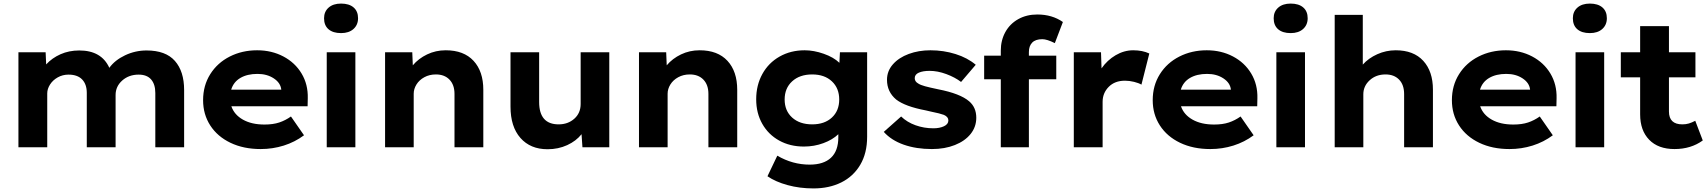

<svg xmlns="http://www.w3.org/2000/svg" viewBox="-20 -823 9539 1073"><path d="M83 -531H235L238 -463Q271 -499 318.5 -520Q366 -541 423 -541Q547 -541 591 -444Q622 -487 679 -514Q736 -541 799 -541Q906 -541 957.5 -482.5Q1009 -424 1009 -320V0H848V-303Q848 -352 824.5 -379Q801 -406 755 -406Q700 -406 663 -373Q626 -340 626 -292V0H465V-304Q465 -352 439 -379Q413 -406 363 -406Q330 -406 302.5 -390.5Q275 -375 259.5 -350.5Q244 -326 244 -301V0H83Z M1115 -263Q1115 -345 1155 -408.5Q1195 -472 1264 -507Q1333 -542 1417 -542Q1498 -542 1563.5 -507.5Q1629 -473 1665.5 -412Q1702 -351 1700 -274L1699 -229H1273Q1289 -182 1337.5 -154.5Q1386 -127 1458 -127Q1506 -127 1540.5 -138.5Q1575 -150 1606 -172L1679 -67Q1628 -29 1566 -9.5Q1504 10 1437 10Q1341 10 1268 -25Q1195 -60 1155 -122Q1115 -184 1115 -263ZM1552 -322Q1548 -360 1510 -385Q1472 -410 1419 -410Q1362 -410 1323.5 -387.5Q1285 -365 1272 -322Z M1806 -531H1966V0H1806ZM1791 -721Q1791 -758 1816.5 -780.5Q1842 -803 1886 -803Q1931 -803 1956 -781.5Q1981 -760 1981 -721Q1981 -684 1955.5 -661Q1930 -638 1886 -638Q1841 -638 1816 -659.5Q1791 -681 1791 -721Z M2132 -531H2284L2287 -458Q2319 -496 2367 -519Q2415 -542 2471 -542Q2572 -542 2626.5 -483Q2681 -424 2681 -321V0H2520V-298Q2520 -349 2492 -378Q2464 -407 2416 -407Q2380 -407 2351.5 -391.5Q2323 -376 2307.5 -351Q2292 -326 2292 -299V0H2212H2132Z M2833 -227V-531H2993V-253Q2993 -128 3102 -128Q3154 -128 3189.5 -159.5Q3225 -191 3225 -242V-531H3385V0H3235L3230 -73Q3200 -35 3150 -12Q3100 11 3040 11Q2944 11 2888.5 -52Q2833 -115 2833 -227Z M3551 -531H3703L3706 -458Q3738 -496 3786 -519Q3834 -542 3890 -542Q3991 -542 4045.5 -483Q4100 -424 4100 -321V0H3939V-298Q3939 -349 3911 -378Q3883 -407 3835 -407Q3799 -407 3770.5 -391.5Q3742 -376 3726.5 -351Q3711 -326 3711 -299V0H3631H3551Z M4269 162 4324 47Q4409 97 4505 97Q4583 97 4624 58.5Q4665 20 4665 -56V-73Q4633 -42 4581.5 -23Q4530 -4 4473 -4Q4395 -4 4334.5 -37.5Q4274 -71 4240 -131Q4206 -191 4206 -268Q4206 -347 4240.5 -409.5Q4275 -472 4337 -507Q4399 -542 4477 -542Q4528 -542 4583.5 -522.5Q4639 -503 4671 -472L4674 -531H4826V-59Q4826 33 4787.5 98Q4749 163 4681.5 196.5Q4614 230 4526 230Q4449 230 4381.5 211.5Q4314 193 4269 162ZM4670 -267Q4670 -330 4629 -368.5Q4588 -407 4519 -407Q4449 -407 4407 -368.5Q4365 -330 4365 -267Q4365 -204 4407 -166Q4449 -128 4519 -128Q4588 -128 4629 -166Q4670 -204 4670 -267Z M4919 -86 5016 -172Q5049 -140 5096.5 -123Q5144 -106 5196 -106Q5231 -106 5255.5 -117.5Q5280 -129 5280 -150Q5280 -170 5255 -181Q5234 -189 5184 -199L5154 -206Q5038 -228 4988 -267Q4937 -310 4937 -377Q4937 -426 4970 -463.5Q5003 -501 5058.5 -521.5Q5114 -542 5180 -542Q5253 -542 5320 -521Q5387 -500 5433 -461L5351 -365Q5317 -391 5268.5 -409Q5220 -427 5175 -427Q5138 -427 5115 -417Q5092 -407 5092 -386Q5092 -367 5112 -356Q5124 -348 5149.5 -341Q5175 -334 5223 -324Q5346 -300 5396 -257Q5436 -223 5436 -165Q5436 -114 5404.5 -74.5Q5373 -35 5316.5 -12.5Q5260 10 5188 10Q5100 10 5030.5 -14.5Q4961 -39 4919 -86Z M5777 -742Q5860 -742 5920 -700L5875 -582Q5831 -604 5805 -604Q5767 -604 5748.5 -585Q5730 -566 5730 -532V-512H5883V-380H5730V0H5652H5573V-380H5480V-512H5573V-540Q5573 -598 5598.5 -644Q5624 -690 5670.5 -716Q5717 -742 5777 -742Z M5981 -531H6133L6136 -441Q6168 -487 6215 -514.5Q6262 -542 6313 -542Q6365 -542 6403 -524L6359 -350Q6344 -359 6318 -365.5Q6292 -372 6267 -372Q6210 -372 6176 -337.5Q6142 -303 6142 -254V0H5981Z M6422 -263Q6422 -345 6462 -408.5Q6502 -472 6571 -507Q6640 -542 6724 -542Q6805 -542 6870.5 -507.5Q6936 -473 6972.5 -412Q7009 -351 7007 -274L7006 -229H6580Q6596 -182 6644.5 -154.5Q6693 -127 6765 -127Q6813 -127 6847.5 -138.5Q6882 -150 6913 -172L6986 -67Q6935 -29 6873 -9.5Q6811 10 6744 10Q6648 10 6575 -25Q6502 -60 6462 -122Q6422 -184 6422 -263ZM6859 -322Q6855 -360 6817 -385Q6779 -410 6726 -410Q6669 -410 6630.5 -387.5Q6592 -365 6579 -322Z M7113 -531H7273V0H7113ZM7098 -721Q7098 -758 7123.5 -780.5Q7149 -803 7193 -803Q7238 -803 7263 -781.5Q7288 -760 7288 -721Q7288 -684 7262.5 -661Q7237 -638 7193 -638Q7148 -638 7123 -659.5Q7098 -681 7098 -721Z M7439 -740H7596V-462Q7628 -498 7677 -520Q7726 -542 7780 -542Q7880 -542 7934 -483Q7988 -424 7988 -322V0H7827V-297Q7827 -349 7799 -378Q7771 -407 7723 -407Q7670 -407 7634.5 -374.5Q7599 -342 7599 -296V0H7519H7439Z M8094 -263Q8094 -345 8134 -408.5Q8174 -472 8243 -507Q8312 -542 8396 -542Q8477 -542 8542.5 -507.5Q8608 -473 8644.5 -412Q8681 -351 8679 -274L8678 -229H8252Q8268 -182 8316.5 -154.5Q8365 -127 8437 -127Q8485 -127 8519.5 -138.5Q8554 -150 8585 -172L8658 -67Q8607 -29 8545 -9.5Q8483 10 8416 10Q8320 10 8247 -25Q8174 -60 8134 -122Q8094 -184 8094 -263ZM8531 -322Q8527 -360 8489 -385Q8451 -410 8398 -410Q8341 -410 8302.5 -387.5Q8264 -365 8251 -322Z M8785 -531H8945V0H8785ZM8770 -721Q8770 -758 8795.5 -780.5Q8821 -803 8865 -803Q8910 -803 8935 -781.5Q8960 -760 8960 -721Q8960 -684 8934.5 -661Q8909 -638 8865 -638Q8820 -638 8795 -659.5Q8770 -681 8770 -721Z M9146 -184V-391H9038V-531H9146V-677H9307V-531H9455V-391H9307V-200Q9307 -128 9382 -128Q9402 -128 9418.5 -133Q9435 -138 9454 -148L9496 -38Q9430 10 9338 10Q9247 10 9196.5 -42Q9146 -94 9146 -184Z"/></svg>

Font: Lexend Exa HM Xlight
Style: Bold
Weight: 700
Designer: Bonnie Shaver-Troup, Thomas Jockin, Octavio Pardo
Foundry: Lexend
Version: Version 1.091